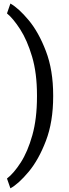

<svg xmlns="http://www.w3.org/2000/svg" viewBox="-20 -822 388 1072"><path d="M276.9 -289.1V-284.2Q276.9 -141.6 236.3 -35.6Q195.8 70.3 139.9 137.2Q84 204.1 38.1 229.5L19 174.8Q57.1 145.5 95.9 85.2Q134.8 24.9 160.6 -67.1Q186.5 -159.2 186.5 -283.2V-290Q186.5 -413.6 159.2 -505.6Q131.8 -597.7 92.8 -658.2Q53.7 -718.8 19 -747.1L38.1 -802.2Q84 -776.4 139.9 -709.5Q195.8 -642.6 236.3 -536.6Q276.9 -430.7 276.9 -289.1Z"/></svg>

Font: RobotoDEMO
Style: Regular
Weight: 400
Designer: Christian Robertson
Foundry: Google
Version: Version 2.136